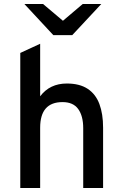

<svg xmlns="http://www.w3.org/2000/svg" viewBox="-20 -941 612 961"><path d="M81.5 0V-676L181 -722V-459Q205 -491 238.5 -507Q272 -523 314.5 -523Q378.5 -523 418.8 -496.5Q459 -470 477.5 -420.5Q496 -371 496 -302V0H396.5V-299.5Q396.5 -360.5 371.5 -395.2Q346.5 -430 293 -430Q237 -430 209 -398Q181 -366 181 -301.5V0ZM247 -765 102 -921H195.5L295 -837L394 -921H487L341.5 -765Z"/></svg>

Font: Overpass Medium
Style: Regular
Weight: 500
Designer: Delve Withrington, Dave Bailey, Thomas Jockin
Foundry: Delve Fonts LLC
Version: Version 4.000